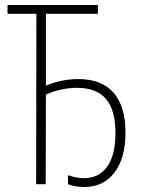

<svg xmlns="http://www.w3.org/2000/svg" viewBox="-20 -734 570 765"><path d="M317 11Q278 11 251 0V-36Q266 -31 281.5 -27.5Q297 -24 314 -24Q374 -24 407 -70Q440 -116 440 -205Q440 -295 402.5 -339.5Q365 -384 286 -384Q257 -384 225 -377.5Q193 -371 163 -357L162 0H124L125 -679H10V-714H370V-679H163V-393Q227 -419 292 -419Q385 -419 432.5 -364.5Q480 -310 480 -206Q480 -104 436 -46.5Q392 11 317 11Z"/></svg>

Font: Noto Sans Mono Condensed ExtraLight
Style: Regular
Weight: 200
Width: 3
Designer: Monotype Design Team
Foundry: Monotype Imaging Inc.
Version: Version 2.014; ttfautohint (v1.8.4.7-5d5b)